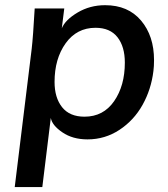

<svg xmlns="http://www.w3.org/2000/svg" viewBox="-20 -534 659 751"><path d="M37.6 197.8 104 -343.3Q109.4 -389.6 115.7 -501H231.4L221.7 -423.3Q235.4 -456.5 283.7 -485.1Q332 -513.7 391.1 -513.7Q481 -513.7 531.7 -453.6Q582.5 -393.6 582.5 -298.8Q582.5 -274.4 580.1 -256.3Q571.3 -184.1 537.6 -123.8Q503.9 -63.5 447.3 -26.1Q390.6 11.2 322.3 11.2Q264.2 11.2 223.9 -16.4Q183.6 -43.9 178.7 -72.8L145.5 197.8ZM468.3 -289.1Q468.3 -351.6 439.5 -388.4Q410.6 -425.3 353.5 -425.3Q280.3 -425.3 236.8 -364.7Q193.4 -304.2 193.4 -213.4Q193.4 -151.9 222.9 -114.7Q252.4 -77.6 310.5 -77.6Q384.3 -77.6 426.3 -138.2Q468.3 -198.7 468.3 -289.1Z"/></svg>

Font: Muli
Style: Semi-BoldItalic
Weight: 600
Italic angle: -7°
Designer: Vernon Adams
Foundry: newtypography
Version: Version 2.0; ttfautohint (v1.00rc1.2-2d82) -l 8 -r 50 -G 200